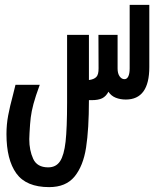

<svg xmlns="http://www.w3.org/2000/svg" viewBox="-20 -570 640 787"><path d="M6.5 -20.5Q6.5 -59.5 13.5 -96.8Q20.5 -134 33.5 -182L43.5 -222.5H143Q125.5 -175 117.2 -144Q109 -113 106 -88.2Q103 -63.5 101 -24.5Q100 -13.5 100 0.5Q100 46 116 81Q132 116 177.5 116Q209.5 116 226 91.2Q242.5 66.5 248.8 10.8Q255 -45 255 -150V-427H344.5V-242Q365 -244.5 374.8 -254.5Q384.5 -264.5 384 -290.5L383.5 -427H462V-289Q462 -269 470.2 -257.2Q478.5 -245.5 490 -245.5Q500.5 -245.5 506 -257Q511.5 -268.5 511.5 -289V-550H592V-295Q592 -162 495.5 -162Q473 -162 454.2 -169.5Q435.5 -177 424.5 -194Q414.5 -175 398.8 -167.2Q383 -159.5 356 -159.5H344.5Q344.5 -40.5 332.8 35Q321 110.5 285.5 153.8Q250 197 181.5 197Q87.5 197 47 140.8Q6.5 84.5 6.5 -20.5Z"/></svg>

Font: JuliaMono Italic
Style: Regular
Weight: 400
Italic angle: -9°
Monospace: yes
Designer: cormullion
Foundry: corm
Version: Version 0.049; ttfautohint (v1.8.4)